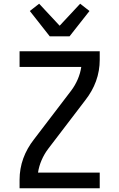

<svg xmlns="http://www.w3.org/2000/svg" viewBox="-20 -1010 640 1030"><path d="M85 0V-46Q85 -75 90 -104Q95 -133 105 -160.5Q115 -188 129.5 -213.5Q144 -239 162 -262L362 -524Q383 -552 397 -584.5Q411 -617 416 -651H85V-735H515V-689Q515 -660 510 -631Q505 -602 495 -574.5Q485 -547 470.5 -521.5Q456 -496 438 -473L238 -211Q217 -183 203 -150.5Q189 -118 184 -84H515V0ZM247 -815 140 -951 190 -990 300 -872 410 -990 460 -951 353 -815Z"/></svg>

Font: Iosevka Fixed Curly Md Ex
Style: Regular
Weight: 500
Width: 7
Monospace: yes
Designer: Belleve Invis
Foundry: Belleve Invis
Version: Version 30.1.2